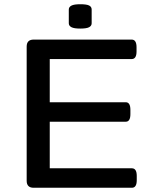

<svg xmlns="http://www.w3.org/2000/svg" viewBox="-20 -887 678 907"><path d="M139 0Q106 0 106 -33V-667Q106 -700 139 -700H602Q625 -700 625 -664V-644Q625 -608 602 -608H215V-404H574Q596 -404 596 -368V-348Q596 -312 574 -312H215V-92H603Q626 -92 626 -56V-36Q626 0 603 0ZM359 -752Q330 -752 317.5 -758.5Q305 -765 305 -777V-842Q305 -854 317.5 -860.5Q330 -867 359 -867Q389 -867 401 -861Q413 -855 413 -842V-777Q413 -765 401 -758.5Q389 -752 359 -752Z"/></svg>

Font: Asap Expanded Medium
Style: Regular
Weight: 500
Width: 7
Designer: Pablo Cosgaya
Foundry: Omnibus-Type
Version: Version 3.001